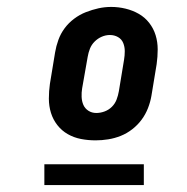

<svg xmlns="http://www.w3.org/2000/svg" viewBox="-20 -722 540 554"><path d="M256 -317Q234 -317 213.5 -321Q193 -325 175.5 -335Q158 -345 145.5 -361Q133 -377 127 -396.5Q121 -416 121 -437.5Q121 -459 124 -480L139 -571Q142 -589 148.5 -607Q155 -625 166.5 -640.5Q178 -656 194 -668Q210 -680 228 -687Q246 -694 264 -698Q282 -702 301 -702Q322 -702 342.5 -697Q363 -692 380.5 -682Q398 -672 410.5 -656Q423 -640 429 -620.5Q435 -601 435 -579.5Q435 -558 432 -537L417 -446Q414 -428 407 -410Q400 -392 388.5 -376.5Q377 -361 361.5 -349Q346 -337 328.5 -330Q311 -323 292.5 -320Q274 -317 256 -317ZM258 -396Q270 -396 282 -400.5Q294 -405 303 -414Q312 -423 316.5 -435Q321 -447 323 -459L338 -550Q340 -562 340 -574.5Q340 -587 335.5 -598Q331 -609 320.5 -615Q310 -621 297 -621Q285 -621 273.5 -616Q262 -611 253 -602Q244 -593 239.5 -581.5Q235 -570 233 -558L217 -467Q215 -455 215.5 -442.5Q216 -430 220.5 -419.5Q225 -409 235 -402.5Q245 -396 258 -396ZM108 -188V-248H395V-188Z"/></svg>

Font: Iosevka Slab Heavy
Style: Italic
Weight: 900
Italic angle: -9°
Monospace: yes
Designer: Belleve Invis
Foundry: Belleve Invis
Version: Version 11.1.0; ttfautohint (v1.8.3)